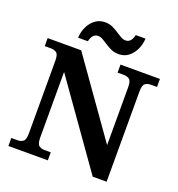

<svg xmlns="http://www.w3.org/2000/svg" viewBox="-161 -1061 1109 1194"><g transform="rotate(20 394.0 -464.5)"><path d="M28 0V-53H70Q91 -53 106 -64Q121 -75 121 -118V-600Q121 -640 105.5 -650.5Q90 -661 70 -661H28V-714H250L603 -215V-600Q603 -640 587.5 -650.5Q572 -661 552 -661H510V-714H771V-661H729Q708 -661 693 -650Q678 -639 678 -596V0H586L196 -551V-118Q196 -75 211 -64Q226 -53 247 -53H289V0ZM476 -771Q449 -771 427 -780.5Q405 -790 386.5 -802.5Q368 -815 351.5 -824.5Q335 -834 319 -834Q297 -834 285 -817.5Q273 -801 270 -781H205Q207 -822 223.5 -855.5Q240 -889 267.5 -909Q295 -929 331 -929Q358 -929 379.5 -919.5Q401 -910 419.5 -897.5Q438 -885 454.5 -875.5Q471 -866 487 -866Q509 -866 521 -882.5Q533 -899 536 -919H601Q599 -879 582.5 -845Q566 -811 539 -791Q512 -771 476 -771Z"/></g></svg>

Font: Noto Serif Toto
Style: Bold
Weight: 700
Designer: Monotype Design Team
Foundry: Monotype Imaging Inc.
Version: Version 2.001; ttfautohint (v1.8.4.7-5d5b)